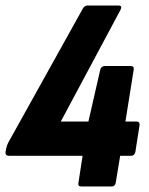

<svg xmlns="http://www.w3.org/2000/svg" viewBox="-22 -675 539 695"><path d="M272 0Q259 0 262 -14L277 -111H10Q-3 -111 -2 -125L1 -140Q2 -145 4 -150Q6 -155 8 -159L279 -646Q285 -655 295 -655H407Q422 -655 414 -639L198 -235H298L341 -423Q345 -436 357 -436H451Q464 -436 462 -423L432 -235H472Q485 -235 483 -221L468 -125Q465 -111 452 -111H413L397 -14Q395 0 382 0Z"/></svg>

Font: Sofia Sans Condensed Black
Style: Italic
Weight: 900
Italic angle: -9°
Version: Version 4.100